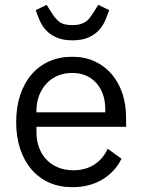

<svg xmlns="http://www.w3.org/2000/svg" viewBox="-20 -763 589 795"><path d="M47 0ZM279 12Q226 12 183.5 -7Q141 -26 110.5 -61.5Q80 -97 63.5 -146.5Q47 -196 47 -258Q47 -319 63.5 -369Q80 -419 110.5 -454.5Q141 -490 183.5 -509Q226 -528 279 -528Q331 -528 372 -509Q413 -490 442 -456.5Q471 -423 486.5 -377Q502 -331 502 -276V-238H131V-214Q131 -181 141.5 -152.5Q152 -124 171.5 -103Q191 -82 219.5 -70Q248 -58 284 -58Q333 -58 369.5 -81Q406 -104 426 -147L483 -106Q458 -53 405 -20.5Q352 12 279 12ZM279 -461Q246 -461 219 -449.5Q192 -438 172.5 -417Q153 -396 142 -367.5Q131 -339 131 -305V-298H416V-309Q416 -378 378.5 -419.5Q341 -461 279 -461ZM280 -596Q240 -596 213.5 -608Q187 -620 170.5 -638Q154 -656 144.5 -678Q135 -700 128 -721L173 -743L194 -710Q207 -688 224.5 -673.5Q242 -659 280 -659Q299 -659 312.5 -663Q326 -667 335.5 -673.5Q345 -680 352 -689.5Q359 -699 366 -710L387 -743L432 -721Q425 -700 415.5 -678Q406 -656 389.5 -638Q373 -620 346.5 -608Q320 -596 280 -596Z"/></svg>

Font: Aneliza
Style: Regular
Weight: 400
Designer: Mike Abbink, Paul van der Laan, Pieter van Rosmalen
Foundry: Bold Monday
Version: Version 3.001;September 8, 2019;FontCreator 11.5.0.2425 64-b